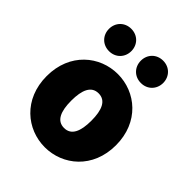

<svg xmlns="http://www.w3.org/2000/svg" viewBox="-206 -841 972 972"><g transform="rotate(45 280.0 -355.0)"><path d="M280 12C408 12 528 -84 528 -250C528 -416 408 -512 280 -512C152 -512 32 -416 32 -250C32 -84 152 12 280 12ZM280 -126C228 -126 208 -174 208 -250C208 -326 228 -374 280 -374C332 -374 352 -326 352 -250C352 -174 332 -126 280 -126ZM166 -562C213 -562 246 -597 246 -642C246 -687 213 -722 166 -722C119 -722 86 -687 86 -642C86 -597 119 -562 166 -562ZM394 -562C441 -562 474 -597 474 -642C474 -687 441 -722 394 -722C347 -722 314 -687 314 -642C314 -597 347 -562 394 -562Z"/></g></svg>

Font: Giro Sans Black
Style: Regular
Weight: 900
Designer: Paul D. Hunt
Foundry: Adobe Systems Incorporated
Version: Version 1.000;PS 1.0;hotconv 1.0.88;makeotf.lib2.5.647800